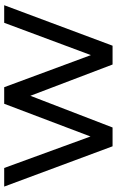

<svg xmlns="http://www.w3.org/2000/svg" viewBox="164 -734 570 939"><g transform="rotate(-90 449.5 -265.0)"><path d="M203 0H295L450 -402L603 0H695L893 -530H807L649 -106L492 -530H411L251 -108L97 -530H6Z"/></g></svg>

Font: Malon Grotesk Med
Style: Regular
Weight: 500
Designer: Julieta Ulanovsky
Foundry: Julieta Ulanovsky
Version: Version 7.200